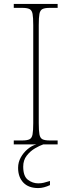

<svg xmlns="http://www.w3.org/2000/svg" viewBox="-20 -734 365 976"><path d="M50 0V-20H93Q118 -20 130 -26Q142 -32 145.5 -51Q149 -70 149 -108V-606Q149 -645 145.5 -663.5Q142 -682 130 -688Q118 -694 93 -694H50V-714H273V-694H233Q208 -694 196 -688Q184 -682 180.5 -663.5Q177 -645 177 -606V-108Q177 -70 180.5 -51Q184 -32 196 -26Q208 -20 233 -20H273V0ZM174 222Q125 222 98.5 194Q72 166 72 119Q72 91 85.5 66.5Q99 42 120.5 24Q142 6 165 0H200Q182 6 158 20Q134 34 116 57Q98 80 98 113Q98 162 122 180Q146 198 174 198Q190 198 202 195Q214 192 234 186V207Q219 214 204 218Q189 222 174 222Z"/></svg>

Font: Noto Serif Tamil Thin
Style: Regular
Weight: 100
Designer: Indian Type Foundry, Tom Grace, and the Monotype Design Team
Foundry: Monotype Imaging Inc.
Version: Version 2.004; ttfautohint (v1.8.4.7-5d5b)